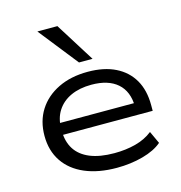

<svg xmlns="http://www.w3.org/2000/svg" viewBox="-113 -863 915 972"><g transform="rotate(-15 345.0 -376.5)"><path d="M381 9Q285 9 214.5 -21Q144 -51 106 -107.5Q68 -164 68 -242Q68 -319 104.5 -376.5Q141 -434 207.5 -466.5Q274 -499 363 -499Q448 -499 507.5 -469.5Q567 -440 598.5 -385.5Q630 -331 630 -253V-223H137V-285H572L549 -267Q548 -347 500 -389Q452 -431 364 -431Q302 -431 256 -410Q210 -389 184.5 -349.5Q159 -310 159 -255V-247Q159 -188 184.5 -148Q210 -108 261 -87Q312 -66 388 -66Q448 -66 499.5 -79.5Q551 -93 589 -123L619 -58Q582 -26 518 -8.5Q454 9 381 9ZM333 -556 170 -762H275L404 -556Z"/></g></svg>

Font: Nunito Sans 10pt Expanded
Style: Regular
Weight: 400
Width: 7
Designer: Vernon Adams
Foundry: Vernon Adams
Version: Version 3.101;gftools[0.9.27]